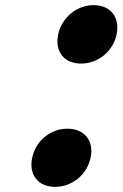

<svg xmlns="http://www.w3.org/2000/svg" viewBox="-20 -691 476 746"><path d="M194 35C260 35 318 -12 332 -78C346 -144 308 -191 242 -191C176 -191 119 -144 105 -78C91 -12 128 35 194 35ZM295 -444C361 -444 419 -491 433 -557C447 -623 410 -671 344 -671C278 -671 220 -623 206 -557C192 -491 229 -444 295 -444Z"/></svg>

Font: Venom Sans
Style: BdObl
Weight: 700
Version: Version 1.001